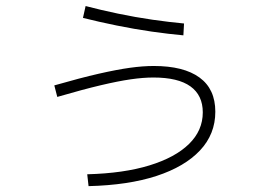

<svg xmlns="http://www.w3.org/2000/svg" viewBox="-20 -636 920 648"><path d="M274.4 -47.8Q397.8 -51.1 484.4 -77.8Q571.1 -104.4 617.8 -150Q664.4 -195.6 664.4 -256.7Q664.4 -314.4 622.8 -344.4Q581.1 -374.4 497.8 -374.4Q463.3 -374.4 421.1 -368.3Q378.9 -362.2 320 -348.3Q261.1 -334.4 173.3 -308.9L163.3 -347.8Q252.2 -373.3 313.3 -387.2Q374.4 -401.1 418.3 -407.2Q462.2 -413.3 498.9 -413.3Q600 -413.3 653.3 -374.4Q706.7 -335.6 706.7 -258.9Q706.7 -183.3 655 -128.3Q603.3 -73.3 508.3 -42.2Q413.3 -11.1 278.9 -7.8ZM598.9 -516.7Q550 -521.1 491.7 -529.4Q433.3 -537.8 373.3 -550Q313.3 -562.2 260 -575.6L268.9 -615.6Q320 -602.2 378.3 -590Q436.7 -577.8 495 -569.4Q553.3 -561.1 601.1 -556.7Z"/></svg>

Font: Paperlogy 2 ExtraLight
Style: Regular
Weight: 250
Designer: redesigned by Lee Juim, glyphs from Gmarket Sans & Montserrat
Foundry: PT&
Version: Version 1.001